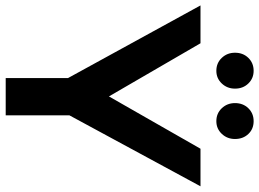

<svg xmlns="http://www.w3.org/2000/svg" viewBox="-142 -790 931 690"><g transform="rotate(90 324.0 -445.5)"><path d="M649 -700 394 -229V0H260V-224L-1 -700H135L326 -371L514 -700ZM298 -824Q298 -796 279.5 -776.5Q261 -757 234 -757Q206 -757 187.5 -776.5Q169 -796 169 -824Q169 -853 187.5 -872Q206 -891 234 -891Q261 -891 279.5 -872Q298 -853 298 -824ZM479 -824Q479 -796 460.5 -776.5Q442 -757 415 -757Q387 -757 368.5 -776.5Q350 -796 350 -824Q350 -853 368.5 -872Q387 -891 415 -891Q443 -891 461 -872Q479 -853 479 -824Z"/></g></svg>

Font: Gontserrat Medium
Style: Regular
Weight: 500
Designer: Julieta Ulanovsky
Foundry: Julieta Ulanovsky
Version: Version 6.001